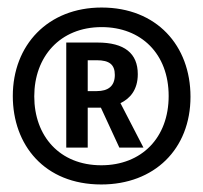

<svg xmlns="http://www.w3.org/2000/svg" viewBox="-20 -612 540 510"><path d="M249 -122C390 -122 486 -216 486 -355C486 -491 396 -592 250 -592C107 -592 14 -492 14 -357C14 -227 98 -122 249 -122ZM249 -173C138 -173 71 -251 71 -356C71 -461 139 -540 250 -540C355 -540 428 -469 428 -357C428 -246 356 -173 249 -173ZM156 -220H213V-326H248L297 -220H361L300 -338C325 -350 346 -373 346 -415C346 -470 311 -499 239 -499H156ZM237 -370H213V-452H237C271 -452 285 -440 285 -413C285 -383 267 -370 237 -370Z"/></svg>

Font: Noto Sans Mono ExtraCondensed SemiBold
Style: Regular
Weight: 600
Width: 2
Designer: Monotype Design Team
Foundry: Monotype Imaging Inc.
Version: Version 2.014